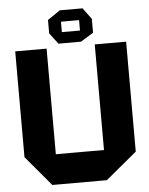

<svg xmlns="http://www.w3.org/2000/svg" viewBox="-60 -963 784 1012"><g transform="rotate(-5 332.0 -457.0)"><path d="M462.7 0V-718.5H628.7V-136.6L463.7 0ZM175.4 0 41.9 -158.8V-159.8H462.7V0ZM41.9 -159.8V-718.5H207.9V-159.8ZM391.5 -739.2V-853.3H459.1V-780.6L391.8 -739.2ZM272.3 -739.2 228.4 -797.2V-798.2H391.5V-739.2ZM228.4 -798.2V-868.4L294.7 -913.6H295.7V-798.2ZM295.7 -853.3V-913.6H415.2L459.1 -854.3V-853.3Z"/></g></svg>

Font: Foldit Thin
Style: Regular
Weight: 100
Designer: Sophia Tai
Foundry: Sophia Tai
Version: Version 1.003